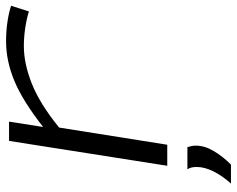

<svg xmlns="http://www.w3.org/2000/svg" viewBox="-96 -488 799 648"><g transform="rotate(-90 304.0 -164.5)"><path d="M217 -534 199 -419Q287 -488 354.5 -516Q422 -544 488 -544Q524 -544 556 -539Q588 -534 608 -527L589 -467Q563 -475 532 -479.5Q501 -484 472 -484Q413 -484 345 -457Q277 -430 197 -365L139 0H68L152 -534ZM56 68H131Q136 84 136 96Q136 126 118 156.5Q100 187 72 215H8Q34 186 49 156Q64 126 64 99Q64 79 56 68Z"/></g></svg>

Font: Georama ExtraExtended Light
Style: Italic
Weight: 300
Width: 8
Italic angle: -9°
Designer: Jean-Baptiste Levee
Foundry: Production Type
Version: Version 1.000